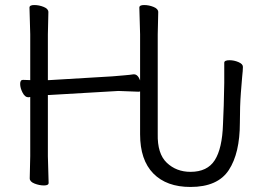

<svg xmlns="http://www.w3.org/2000/svg" viewBox="-20 -725 1044 762"><path d="M736 -43Q803 -43 832.5 -89.5Q862 -136 865 -232L868 -307Q870 -387 870 -396V-476Q870 -486 891 -486Q909 -486 926.5 -478.5Q944 -471 944 -460V-458Q944 -446 941 -419Q940 -410 936 -357.5Q932 -305 932 -238Q932 -117 888 -50Q844 17 736 17Q641 17 588.5 -36.5Q536 -90 536 -192V-362L530 -361L450 -364L176 -348H170V-105L173 1Q173 11 154.5 11Q136 11 117 3.5Q98 -4 98 -17L100 -106V-340Q97 -339 93 -339H92Q79 -339 69.5 -357.5Q60 -376 60 -392Q60 -408 71 -408H72L100 -407V-589L97 -695Q97 -705 116 -705Q135 -705 153.5 -697.5Q172 -690 172 -677L170 -588V-407H175L426 -422Q449 -424 473 -426Q497 -428 509 -430H512Q527 -430 536 -406V-589L533 -695Q533 -705 552 -705Q571 -705 589.5 -697.5Q608 -690 608 -677L606 -588V-194Q604 -115 642 -79Q680 -43 736 -43Z"/></svg>

Font: LXGW WenKai
Style: Regular
Weight: 400
Designer: LXGW / Fontworks Inc.
Foundry: LXGW / Fontworks Inc.
Version: Version 1.520; June 14, 2025